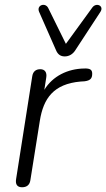

<svg xmlns="http://www.w3.org/2000/svg" viewBox="-20 -784 448 810"><path d="M73 6C93 6 105 -4 108 -23L148 -274C163 -369 206 -430 320 -440L336 -441C361 -444 369 -453 369 -473C369 -490 360 -496 335 -495C266 -494 202 -463 167 -405L175 -456C179 -479 169 -492 150 -492C131 -492 119 -482 116 -462L48 -29C44 -6 53 6 73 6ZM253 -546C270 -546 287 -554 299 -574L403 -733C421 -759 387 -775 370 -753L258 -599L183 -751C170 -775 133 -762 145 -734L216 -573C224 -553 237 -546 253 -546Z"/></svg>

Font: SN Pro Light
Style: Italic
Weight: 300
Italic angle: -8.99998°
Designer: Tobias Whetton
Foundry: Supernotes
Version: Version 1.001;Glyphs 3.2 (3249)